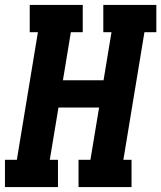

<svg xmlns="http://www.w3.org/2000/svg" viewBox="-21 -755 651 775"><path d="M-1 0V-110H47L132 -625H99V-735H313V-625H265L233 -431H397L429 -625H396V-735H610V-625H562L477 -110H510V0H296V-110H344L379 -321H215L180 -110H213V0Z"/></svg>

Font: Iosevka Curly Slab XBdEx
Style: Italic
Weight: 800
Width: 7
Italic angle: -9°
Monospace: yes
Designer: Belleve Invis
Foundry: Belleve Invis
Version: Version 11.1.0; ttfautohint (v1.8.3)